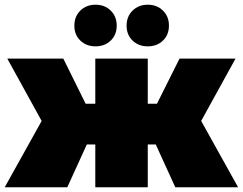

<svg xmlns="http://www.w3.org/2000/svg" viewBox="-21 -796 1032 816"><path d="M641 -182H607V0H384V-182H348L265 0H-1L156 -282L10 -547H248L343 -355H384V-547H607V-355H646L742 -547H980L834 -282L991 0H724ZM295 -687Q295 -726 320.5 -751Q346 -776 385 -776Q424 -776 449.5 -751Q475 -726 475 -687Q475 -648 449.5 -623.5Q424 -599 385 -599Q346 -599 320.5 -623.5Q295 -648 295 -687ZM517 -687Q517 -726 542.5 -751Q568 -776 607 -776Q646 -776 671.5 -751Q697 -726 697 -687Q697 -648 671.5 -623.5Q646 -599 607 -599Q568 -599 542.5 -623.5Q517 -648 517 -687Z"/></svg>

Font: CMG Sans Black
Style: Regular
Weight: 900
Designer: Julieta Ulanovsky
Foundry: Julieta Ulanovsky
Version: Version 7.200